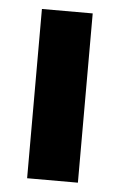

<svg xmlns="http://www.w3.org/2000/svg" viewBox="-43 -532 353 565"><g transform="rotate(5 133.5 -250.0)"><path d="M58.3 0V-500H208.3V0Z"/></g></svg>

Font: Funnel Sans ExtraBold
Style: Regular
Weight: 800
Version: Version 1.000; Beta; Release 5; Build 24; ttfautohint (v1.8.